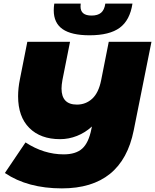

<svg xmlns="http://www.w3.org/2000/svg" viewBox="-20 -931 857 1061"><path d="M817 -700 719 -211Q655 110 322 110Q133 110 7 25L121 -144Q222 -78 332 -78Q399 -78 434.5 -110Q470 -142 485 -218L488 -232Q451 -198 405.5 -180Q360 -162 312 -162Q204 -162 142 -224Q80 -286 80 -399Q80 -444 90 -493L131 -700H367L325 -489Q320 -461 320 -442Q320 -353 405 -353Q454 -353 489.5 -385.5Q525 -418 539 -488L581 -700ZM277 -874Q277 -892 280 -911H426Q425 -905 425 -895Q425 -845 486 -845Q520 -845 538.5 -860.5Q557 -876 562 -911H712Q698 -819 641.5 -777.5Q585 -736 475 -736Q375 -736 326 -770Q277 -804 277 -874Z"/></svg>

Font: Montserrat Alternates Black
Style: Italic
Weight: 900
Italic angle: -11.3°
Designer: Julieta Ulanovsky
Foundry: Julieta Ulanovsky
Version: Version 7.200